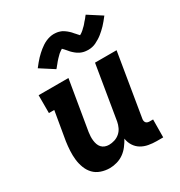

<svg xmlns="http://www.w3.org/2000/svg" viewBox="-181 -892 962 1026"><g transform="rotate(-30 300.0 -379.5)"><path d="M200 8Q172 8 146 -1Q120 -10 102.5 -28.5Q85 -47 75.5 -72Q66 -97 63 -123.5Q60 -150 61.5 -178Q63 -206 67 -234L97 -410H64V-520H248L197 -216Q195 -203 194.5 -190Q194 -177 195.5 -164.5Q197 -152 201 -140.5Q205 -129 213 -120Q221 -111 233 -106.5Q245 -102 258 -102Q275 -102 292.5 -107.5Q310 -113 324 -125Q338 -137 346 -154Q354 -171 357 -188L412 -520H545L481 -133Q480 -127 481 -121Q482 -115 485.5 -110.5Q489 -106 495 -104Q501 -102 507 -102H529L528 8H488Q463 8 438.5 3.5Q414 -1 394 -13Q374 -25 361 -45.5Q348 -66 345 -90Q334 -70 319.5 -51Q305 -32 286 -18.5Q267 -5 244 1.5Q221 8 200 8ZM216 -593 132 -647Q142 -660 151.5 -671.5Q161 -683 170 -692.5Q179 -702 188 -710Q197 -718 205.5 -725Q214 -732 225.5 -739.5Q237 -747 248.5 -752Q260 -757 272.5 -760Q285 -763 297 -763Q302 -763 307 -762.5Q312 -762 317 -761.5Q322 -761 326.5 -759.5Q331 -758 336 -756.5Q341 -755 345 -753Q349 -751 352.5 -748.5Q356 -746 360 -743.5Q364 -741 368 -737.5Q372 -734 375.5 -731Q379 -728 382.5 -724.5Q386 -721 388.5 -718Q391 -715 393.5 -712Q396 -709 400.5 -704.5Q405 -700 407.5 -696.5Q410 -693 413.5 -690Q417 -687 417 -686Q417 -685 416.5 -685Q416 -685 415 -685H414Q414 -686 418 -688Q422 -690 425 -692Q428 -694 432 -697Q436 -700 437.5 -701.5Q439 -703 441 -704.5Q443 -706 444.5 -708Q446 -710 448.5 -712Q451 -714 453.5 -716.5Q456 -719 458.5 -721.5Q461 -724 463.5 -727Q466 -730 468 -732.5Q470 -735 473 -738.5Q476 -742 479 -745Q482 -748 485 -752Q488 -756 490.5 -759.5Q493 -763 497 -767L581 -713Q571 -700 561.5 -688.5Q552 -677 543 -667.5Q534 -658 525 -650Q516 -642 507.5 -635Q499 -628 487 -620.5Q475 -613 463.5 -607.5Q452 -602 440 -599.5Q428 -597 416 -597Q411 -597 406 -597.5Q401 -598 396 -598.5Q391 -599 386 -600.5Q381 -602 376.5 -603.5Q372 -605 368 -607Q364 -609 360 -611.5Q356 -614 352 -616.5Q348 -619 344 -622.5Q340 -626 336.5 -629Q333 -632 329.5 -635.5Q326 -639 323.5 -642Q321 -645 318.5 -648Q316 -651 312 -655.5Q308 -660 305 -663.5Q302 -667 298.5 -670Q295 -673 295 -674Q295 -675 295.5 -675Q296 -675 297 -675H298Q298 -674 294.5 -672Q291 -670 288 -668Q285 -666 281 -663Q277 -660 275 -658.5Q273 -657 271.5 -655.5Q270 -654 268 -652Q266 -650 264 -648Q262 -646 259.5 -643.5Q257 -641 254.5 -638.5Q252 -636 249.5 -633Q247 -630 244.5 -627.5Q242 -625 239.5 -621.5Q237 -618 234 -614.5Q231 -611 228 -607.5Q225 -604 222.5 -600.5Q220 -597 216 -593Z"/></g></svg>

Font: Iosevka HT Extrabold Extended
Style: Italic
Weight: 800
Width: 7
Italic angle: -9°
Monospace: yes
Designer: Belleve Invis
Foundry: Belleve Invis
Version: Version 32.3.0; ttfautohint (v1.8.4)